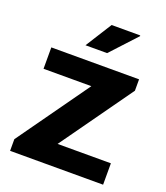

<svg xmlns="http://www.w3.org/2000/svg" viewBox="-134 -816 786 908"><g transform="rotate(20 259.5 -361.5)"><path d="M23.1 0V-58.7L279.6 -418.8H39V-526.4H480.6V-469.1L223 -107.6H491.2V0ZM187.4 -591.2 270.8 -723.4H414.3L415.5 -720.2L296.2 -591.2Z"/></g></svg>

Font: Archivo Variable SemiBold
Style: Regular
Weight: 600
Designer: Hector Gatti
Foundry: Omnibus-Type
Version: Version 2.001